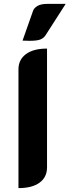

<svg xmlns="http://www.w3.org/2000/svg" viewBox="-20 -959 358 988"><path d="M75 -602Q75 -652 113.5 -680.5Q152 -709 222 -709V-98Q222 -47 183.5 -19Q145 9 75 9ZM150 -903Q155 -918 173 -928.5Q191 -939 223 -939H318L214 -777Q205 -763 188 -756Q171 -749 132 -749Q109 -749 96 -750Z"/></svg>

Font: K2D ExtraBold
Style: Regular
Weight: 800
Designer: Katatrad Aksorn Co.,Ltd.
Foundry: Cadson Demak Co.,Ltd.
Version: Version 1.000; ttfautohint (v1.6)